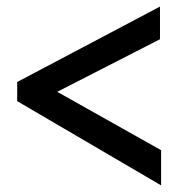

<svg xmlns="http://www.w3.org/2000/svg" viewBox="-20 -602 540 583"><path d="M465.8 -482.9 153.8 -323.2 469.2 -146V-39.1L32.2 -294.9V-353L465.8 -582Z"/></svg>

Font: InconsolataGo
Style: Bold
Weight: 700
Designer: Raph Levien, Kirill Tkachev(cyreal.org)
Foundry: Raph Levien, Kirill Tkachev(cyreal.org)
Version: Version 1.015; ttfautohint (v0.92) -l 8 -r 50 -G 200 -x 14 -